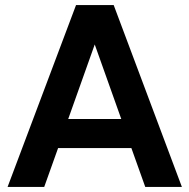

<svg xmlns="http://www.w3.org/2000/svg" viewBox="-20 -740 750 760"><path d="M355 -564 460 -269H250ZM555 0H700L430 -720H281L10 0H155L210 -154H500Z"/></svg>

Font: Perun
Style: Bold
Weight: 700
Foundry: Copyright (c) Stefan Peev, Context Ltd, 2016
Version: Version 1.089